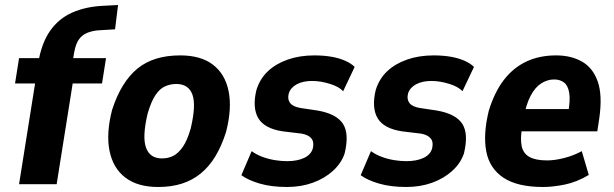

<svg xmlns="http://www.w3.org/2000/svg" viewBox="-20 -735 2451 766"><path d="M56 0 120 -402H40L56 -503H197L125 -440L132 -481Q145 -562 179.5 -611.5Q214 -661 268.5 -685Q323 -709 394 -712L451 -715L439 -618L372 -614Q348 -612 328 -604Q308 -596 295 -578Q282 -560 276 -526L267 -474L239 -503H403L387 -402H270L206 0Z M611 11Q529 11 480 -26.5Q431 -64 417 -133Q403 -202 427 -296Q445 -352 470.5 -393.5Q496 -435 528.5 -461.5Q561 -488 603.5 -501Q646 -514 699 -514Q781 -514 829.5 -477Q878 -440 892 -371.5Q906 -303 882 -209Q864 -152 839 -111Q814 -70 781 -43Q748 -16 706 -2.5Q664 11 611 11ZM626 -103Q651 -103 671 -113Q691 -123 709 -148.5Q727 -174 741 -223Q763 -316 747.5 -358Q732 -400 683 -400Q661 -400 639.5 -391Q618 -382 600.5 -356Q583 -330 569 -282Q547 -189 562.5 -146Q578 -103 626 -103Z M1125 11Q1063 11 1016.5 -2.5Q970 -16 943 -36L984 -132Q1003 -118 1027.5 -109Q1052 -100 1077.5 -96Q1103 -92 1125 -92Q1166 -92 1193.5 -105Q1221 -118 1228 -143Q1234 -168 1222.5 -182.5Q1211 -197 1183 -202L1108 -211Q1035 -222 1010.5 -263.5Q986 -305 1003 -376Q1017 -421 1049 -451Q1081 -481 1128.5 -497.5Q1176 -514 1234 -514Q1272 -514 1303 -508.5Q1334 -503 1357.5 -492.5Q1381 -482 1395 -468L1349 -371Q1333 -389 1296 -400.5Q1259 -412 1225 -412Q1188 -412 1163.5 -398.5Q1139 -385 1132 -362Q1126 -339 1137.5 -324Q1149 -309 1180 -304L1247 -294Q1322 -281 1348 -241.5Q1374 -202 1355 -123Q1342 -84 1308.5 -53.5Q1275 -23 1228 -6Q1181 11 1125 11Z M1601 11Q1539 11 1492.5 -2.5Q1446 -16 1419 -36L1460 -132Q1479 -118 1503.5 -109Q1528 -100 1553.5 -96Q1579 -92 1601 -92Q1642 -92 1669.5 -105Q1697 -118 1704 -143Q1710 -168 1698.5 -182.5Q1687 -197 1659 -202L1584 -211Q1511 -222 1486.5 -263.5Q1462 -305 1479 -376Q1493 -421 1525 -451Q1557 -481 1604.5 -497.5Q1652 -514 1710 -514Q1748 -514 1779 -508.5Q1810 -503 1833.5 -492.5Q1857 -482 1871 -468L1825 -371Q1809 -389 1772 -400.5Q1735 -412 1701 -412Q1664 -412 1639.5 -398.5Q1615 -385 1608 -362Q1602 -339 1613.5 -324Q1625 -309 1656 -304L1723 -294Q1798 -281 1824 -241.5Q1850 -202 1831 -123Q1818 -84 1784.5 -53.5Q1751 -23 1704 -6Q1657 11 1601 11Z M2147 11Q2044 11 1988.5 -26Q1933 -63 1920 -131Q1907 -199 1930 -293Q1953 -368 1990.5 -416.5Q2028 -465 2080 -489.5Q2132 -514 2199 -514Q2258 -514 2301.5 -489.5Q2345 -465 2364.5 -410.5Q2384 -356 2371 -264L2363 -211H2040L2054 -300H2262L2246 -280Q2256 -335 2251 -364.5Q2246 -394 2230 -406Q2214 -418 2191 -418Q2164 -418 2139.5 -402.5Q2115 -387 2097 -353Q2079 -319 2068 -261L2064 -234Q2055 -184 2061 -153.5Q2067 -123 2092 -109Q2117 -95 2163 -95Q2193 -95 2230.5 -104.5Q2268 -114 2301 -132L2329 -37Q2280 -8 2232.5 1.5Q2185 11 2147 11Z"/></svg>

Font: Nunito Sans 7pt Condensed ExtraBold
Style: Italic
Weight: 800
Width: 3
Italic angle: -9°
Designer: Vernon Adams
Foundry: Vernon Adams
Version: Version 3.101;gftools[0.9.27]